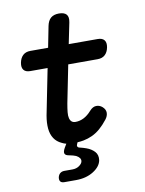

<svg xmlns="http://www.w3.org/2000/svg" viewBox="-98 -773 796 1054"><g transform="rotate(-10 300.0 -246.5)"><path d="M174 212Q159 212 152.5 204.5Q146 197 148 182Q151 167 160.5 159Q170 151 185 151H229Q252 151 268 139.5Q284 128 286 115Q289 96 263 82Q249 76 228 72Q206 69 201.5 58.5Q197 48 208 28L221 6Q208 3 197 -3Q170 -15 155 -38Q140 -61 137 -93Q134 -125 141 -165L192 -421H95Q70 -421 59 -435Q48 -449 53 -475Q58 -501 73.5 -515.5Q89 -530 115 -530H214L237 -647Q243 -677 259.5 -691Q276 -705 305 -705Q334 -705 346.5 -691Q359 -677 353 -647L329 -530H490Q516 -530 527 -516Q538 -502 533 -476Q528 -450 512.5 -435.5Q497 -421 471 -421H307L265 -211Q260 -183 258 -163Q256 -143 259.5 -129.5Q263 -116 271 -109.5Q279 -103 292 -103Q316 -103 338.5 -114.5Q361 -126 382 -150Q399 -169 418 -169.5Q437 -170 452 -157Q469 -142 469 -123.5Q469 -105 455 -87Q433 -59 411.5 -40.5Q390 -22 366.5 -11Q343 0 317 5Q301 8 283 9L280 16Q275 25 277.5 31.5Q280 38 291 40Q308 44 325 50Q353 60 370 78.5Q387 97 383 126Q377 161 336.5 186.5Q296 212 239 212Z"/></g></svg>

Font: Maple Mono NL SemiBold
Style: Italic
Weight: 600
Italic angle: -10°
Monospace: yes
Designer: subframe7536
Version: Version 7.000